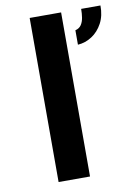

<svg xmlns="http://www.w3.org/2000/svg" viewBox="-80 -741 558 794"><g transform="rotate(-10 199.0 -344.5)"><path d="M101 0V-689H233V0ZM278.4 -545.4V-606Q295 -610 303.3 -622.4Q311.6 -634.8 314.4 -652.2Q317.2 -669.6 317.2 -689H398.2Q398.8 -646.2 381.9 -614.7Q365 -583.2 337.5 -565.3Q310 -547.4 278.4 -545.4Z"/></g></svg>

Font: Maven Pro VF Beta
Style: Regular
Weight: 400
Designer: Joe Prince
Foundry: Joe Prince
Version: Version 2.002